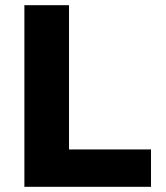

<svg xmlns="http://www.w3.org/2000/svg" viewBox="-20 -720 640 740"><path d="M74 0V-700H246V-144H562V0Z"/></svg>

Font: Red Hat Mono
Style: Regular
Weight: 300
Monospace: yes
Designer: Pentagram, MCKL
Foundry: Pentagram, MCKL
Version: Version 1.023